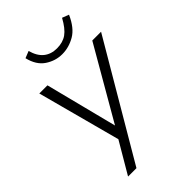

<svg xmlns="http://www.w3.org/2000/svg" viewBox="-258 -781 1051 1051"><g transform="rotate(-45 268.0 -255.5)"><path d="M80 180 187 -2 58 -485H121L227 -68L468 -485H536L145 180ZM299 -548Q247 -548 202 -578Q157 -608 141 -675L181 -691Q195 -640 225.5 -615.5Q256 -591 301 -591Q347 -591 378 -613Q409 -635 439 -690L478 -675Q446 -603 398.5 -575.5Q351 -548 299 -548Z"/></g></svg>

Font: Nunito Sans Light
Style: Italic
Weight: 300
Italic angle: -9°
Designer: Vernon Adams
Foundry: Vernon Adams
Version: Version 3.006; ttfautohint (v1.8.3)